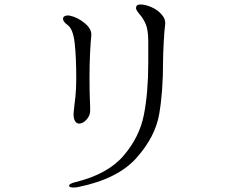

<svg xmlns="http://www.w3.org/2000/svg" viewBox="-20 -802 1040 856"><path d="M307 34Q288 34 288 26Q288 17 316 10Q460 -25 531 -108Q602 -191 621.5 -290Q641 -389 641 -523V-617Q641 -668 629.5 -695Q618 -722 600 -741Q591 -753 588 -759Q585 -765 588 -774Q591 -782 607 -782Q628 -782 655.5 -770Q683 -758 701.5 -736.5Q720 -715 716 -690Q713 -670 710 -615Q707 -560 707 -529Q707 -392 689.5 -292Q672 -192 588.5 -98Q505 -4 328 32Q320 34 307 34ZM312 -335Q313 -340 316.5 -373.5Q320 -407 320 -454Q320 -546 313 -609.5Q306 -673 281 -691Q261 -705 261 -718Q261 -725 266.5 -729Q272 -733 282 -733Q289 -733 292 -732Q326 -725 358 -698.5Q390 -672 387 -643Q384 -617 381.5 -564Q379 -511 379 -458Q379 -393 381 -349Q382 -336 382 -308Q382 -287 366 -269Q350 -251 333 -251Q322 -251 315 -261.5Q308 -272 308 -293Q308 -301 312 -335Z"/></svg>

Font: Hina Mincho
Style: Regular
Weight: 400
Designer: satsuyako
Foundry: satsuyako
Version: Version 1.100